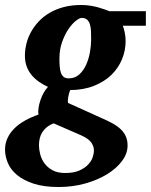

<svg xmlns="http://www.w3.org/2000/svg" viewBox="-51 -520 604 769"><path d="M325.2 83Q325.2 65.9 314.5 50.8Q303.7 35.6 275.9 22.9L164.1 -25.9Q147.5 -19.5 136.2 -10.3Q125 -1 117.9 10.5Q110.8 22 107.9 35.2Q105 48.3 105 62Q105 78.1 109.9 97.4Q114.7 116.7 126.7 133.5Q138.7 150.4 158.9 161.6Q179.2 172.9 210 172.9Q244.1 172.9 266.4 163.1Q288.6 153.3 301.8 139.4Q314.9 125.5 320.1 110.1Q325.2 94.7 325.2 83ZM314 -359.9Q314 -377.4 313.5 -393.6Q313 -409.7 309.3 -421.9Q305.7 -434.1 297.9 -441.2Q290 -448.2 275.9 -448.2Q267.6 -448.2 252.7 -436.5Q237.8 -424.8 223.1 -403.3Q208.5 -381.8 197.8 -351.8Q187 -321.8 187 -285.2Q187 -267.6 188.2 -253.2Q189.5 -238.8 193.1 -228.3Q196.8 -217.8 204.1 -211.9Q211.4 -206.1 224.1 -206.1Q249 -206.1 266.1 -221.4Q283.2 -236.8 293.7 -260Q304.2 -283.2 309.1 -310.1Q314 -336.9 314 -359.9ZM440.9 -417Q445.3 -405.8 448.7 -389.4Q452.1 -373 452.1 -355Q452.1 -317.9 437.7 -282.7Q423.3 -247.6 395.3 -220.2Q367.2 -192.9 325.7 -176.3Q284.2 -159.7 230 -159.2Q224.6 -145 222.2 -130.6Q219.7 -116.2 221.2 -107.9L354 -47.9Q377.9 -37.6 397.5 -27.1Q417 -16.6 430.9 -3.9Q444.8 8.8 452.4 24.9Q460 41 460 63Q460 94.7 438 124.5Q416 154.3 378.4 177.5Q340.8 200.7 290.8 214.8Q240.7 229 184.1 229Q124.5 229 83.7 215.6Q43 202.1 17.3 180.9Q-8.3 159.7 -19.5 132.8Q-30.8 106 -30.8 79.1Q-30.8 53.7 -20.5 32.2Q-10.3 10.7 7.8 -6.8Q25.9 -24.4 50.3 -37.8Q74.7 -51.3 103 -61Q101.1 -72.8 103.3 -87.6Q105.5 -102.5 110.6 -117.9Q115.7 -133.3 123.5 -147.5Q131.3 -161.6 141.1 -171.9Q121.1 -181.2 104.2 -193.1Q87.4 -205.1 75 -220.2Q62.5 -235.4 55.7 -254.4Q48.8 -273.4 48.8 -296.9Q48.8 -320.3 54.7 -344.5Q60.5 -368.7 72.8 -391.1Q85 -413.6 103.3 -433.3Q121.6 -453.1 146.7 -468Q171.9 -482.9 203.6 -491.5Q235.4 -500 273.9 -500Q293 -500 310.3 -497.3Q327.6 -494.6 342.3 -490.5Q356.9 -486.3 368.4 -482.2Q379.9 -478 387.2 -475.1H533.2V-417Z"/></svg>

Font: Charis SIL Viet
Style: Bold Italic
Weight: 700
Italic angle: -11°
Foundry: SIL International
Version: Version 5.000